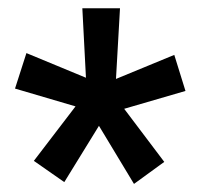

<svg xmlns="http://www.w3.org/2000/svg" viewBox="-20 -731 486 468"><path d="M164.1 -471.7 16.6 -515.1 44.4 -601.6 189.5 -541.5 180.7 -710.9H272.5L262.7 -538.6L404.8 -597.2L432.1 -509.3L282.7 -465.8L380.4 -336.4L306.6 -282.7L221.2 -424.3L136.7 -287.1L62.5 -338.9Z"/></svg>

Font: Roboto Avanza Slab
Style: Bold
Weight: 700
Designer: Google
Version: Version 1.100263; 2013; ttfautohint (v0.94.20-1c74) -l 8 -r 